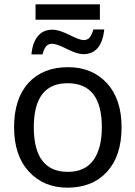

<svg xmlns="http://www.w3.org/2000/svg" viewBox="-20 -856 625 886"><path d="M144 -765V-836H441V-765ZM125 -605Q130 -659 154.5 -689Q179 -719 222 -719Q252 -719 300 -695Q348 -671 365 -671Q384 -671 393.5 -682.5Q403 -694 411 -720H461Q449 -606 364 -606Q337 -606 289 -630Q241 -654 222 -654Q202 -654 192.5 -642Q183 -630 176 -605ZM541 -269Q541 -137 474 -63.5Q407 10 291 10Q182 10 113.5 -64Q45 -138 45 -269Q45 -401 111.5 -473.5Q178 -546 294 -546Q405 -546 473 -472.5Q541 -399 541 -269ZM136 -269Q136 -63 293 -63Q372 -63 411 -117Q450 -171 450 -269Q450 -472 292 -472Q136 -472 136 -269Z"/></svg>

Font: Advent Sans Logo
Style: Regular
Weight: 400
Designer: Types & Symbols
Foundry: Types & Symbols
Version: Version 1.002